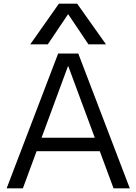

<svg xmlns="http://www.w3.org/2000/svg" viewBox="-20 -1020 739 1040"><path d="M16 0 295 -730H404L683 0H595L350 -661H348L104 0ZM145 -201V-274H555V-201ZM144 -780 299 -1000H398L554 -780H459L350 -942H348L239 -780Z"/></svg>

Font: M PLUS 1
Style: Regular
Weight: 400
Designer: Coji Morishita
Foundry: UNDERFOREST DESIGN
Version: Version 1.001